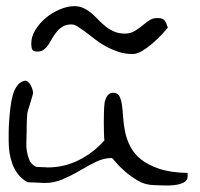

<svg xmlns="http://www.w3.org/2000/svg" viewBox="-20 -592 640 615"><path d="M337.9 -85.9Q312.5 -85.9 287.6 -73.7Q262.7 -61.5 236.3 -45.9Q210 -30.3 181.6 -18.1Q153.3 -5.9 124 -5.9Q120.1 -5.9 112.3 -6.3Q104.5 -6.8 95.2 -7.3Q85.9 -7.8 78.1 -7.8Q70.3 -7.8 67.4 -8.8Q48.8 -19.5 37.6 -34.2Q26.4 -48.8 20 -65.9Q13.7 -83 10.7 -101.6Q7.8 -120.1 7.8 -138.7V-166Q7.8 -183.6 9.3 -204.1Q10.7 -224.6 13.2 -246.1Q15.6 -267.6 20.5 -285.6Q25.4 -303.7 34.2 -316.4Q43 -329.1 57.6 -333Q63.5 -335 69.3 -330.1Q75.2 -325.2 78.6 -318.8Q82 -312.5 84 -305.2Q85.9 -297.9 85.9 -294.9Q85.9 -292 83 -282.2Q80.1 -272.5 76.7 -261.2Q73.2 -250 70.3 -240.2Q67.4 -230.5 67.4 -228.5Q67.4 -227.5 66.9 -220.2Q66.4 -212.9 65.9 -204.1Q65.4 -195.3 65.4 -185.1Q65.4 -174.8 65.4 -168.9Q65.4 -156.2 64.5 -140.1Q63.5 -124 65.9 -108.4Q68.4 -92.8 74.2 -79.1Q80.1 -65.4 95.7 -57.6Q96.7 -57.6 102.1 -57.1Q107.4 -56.6 113.8 -56.6Q120.1 -56.6 125.5 -56.2Q130.9 -55.7 132.8 -55.7Q185.5 -55.7 232.4 -79.1Q279.3 -102.5 314.5 -142.6Q313.5 -148.4 313 -165Q312.5 -181.6 312.5 -199.7Q312.5 -217.8 313 -233.9Q313.5 -250 314.5 -256.8Q314.5 -262.7 316.4 -269Q318.4 -275.4 321.3 -281.2Q324.2 -287.1 329.6 -291Q335 -294.9 341.8 -294.9Q356.4 -294.9 362.3 -284.2Q368.2 -273.4 370.6 -255.9Q373 -238.3 374.5 -215.3Q376 -192.4 380.9 -168.9Q385.7 -145.5 397.5 -122.6Q409.2 -99.6 431.6 -81.5Q454.1 -63.5 490.2 -51.3Q526.4 -39.1 581.1 -38.1Q581.1 -36.1 581.1 -33.2Q581.1 -30.3 581.1 -28.3Q581.1 -13.7 568.4 -7.3Q555.7 -1 537.6 1Q519.5 2.9 502 2Q484.4 1 475.6 1Q446.3 1 422.9 -12.7Q399.4 -26.4 380.9 -42.5Q362.3 -58.6 351.1 -72.3Q339.8 -85.9 337.9 -85.9ZM209 -513.7Q192.4 -513.7 181.6 -507.3Q170.9 -501 162.6 -491.2Q154.3 -481.4 147.9 -470.2Q141.6 -459 135.3 -449.2Q128.9 -439.5 120.6 -433.1Q112.3 -426.8 99.6 -426.8Q86.9 -426.8 83.5 -433.1Q80.1 -439.5 80.1 -451.2Q80.1 -475.6 93.8 -497.1Q107.4 -518.6 127.4 -535.2Q147.5 -551.8 171.9 -562Q196.3 -572.3 217.8 -572.3Q235.4 -572.3 249 -565.4Q262.7 -558.6 273.9 -548.8Q285.2 -539.1 295.9 -527.8Q306.6 -516.6 318.8 -506.8Q331.1 -497.1 346.2 -490.7Q361.3 -484.4 379.9 -484.4Q397.5 -484.4 410.6 -492.2Q423.8 -500 435.1 -509.3Q446.3 -518.6 457.5 -526.4Q468.8 -534.2 484.4 -534.2Q501 -534.2 506.8 -526.9Q512.7 -519.5 517.6 -503.9Q511.7 -496.1 498.5 -481.9Q485.4 -467.8 469.2 -453.6Q453.1 -439.5 436 -429.2Q418.9 -418.9 405.3 -418.9Q379.9 -418.9 358.4 -426.3Q336.9 -433.6 318.4 -443.8Q299.8 -454.1 284.2 -466.3Q268.6 -478.5 254.9 -488.8Q241.2 -499 230 -506.3Q218.8 -513.7 209 -513.7Z"/></svg>

Font: Swanky and Moo Moo
Style: Regular
Weight: 400
Designer: Kimberly Geswein
Foundry: Kimberly Geswein
Version: Version 1.002 2001